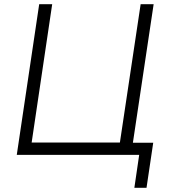

<svg xmlns="http://www.w3.org/2000/svg" viewBox="-20 -739 805 916"><path d="M621 157 644 0H60L167 -719H229L131 -59H552L651 -719H713L614 -58H711L679 157Z"/></svg>

Font: Nunitoga
Style: Light Italic
Weight: 300
Italic angle: -9°
Designer: Vernon Adams
Foundry: Vernon Adams
Version: Version 1.0